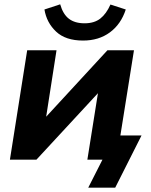

<svg xmlns="http://www.w3.org/2000/svg" viewBox="-20 -740 700 890"><path d="M365 -552Q284 -552 240 -593.5Q196 -635 186 -696L259 -720Q272 -674 299.5 -653Q327 -632 372 -632Q417 -632 445 -654Q473 -676 492 -719L563 -696Q541 -628 489.5 -590Q438 -552 365 -552ZM26 0 106 -507H242L194 -199L478 -507H601L538 -112H636L514 130H389L455 0H385L434 -308L149 0Z"/></svg>

Font: Winston
Style: Bold Italic
Weight: 700
Italic angle: -9°
Designer: Original fonts by Vernon Adams / Changes by Cristiano Sobral
Foundry: Original fonts by Vernon Adams / Changes by Cristiano Sobral
Version: Version 2.503;July 17, 2020;FontCreator 13.0.0.2655 64-bit